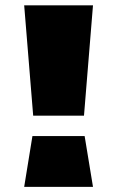

<svg xmlns="http://www.w3.org/2000/svg" viewBox="-20 -708 452 740"><path d="M303.7 -262.2H107.9L73.2 -687.5H338.4ZM105 -183.6H306.2L338.4 12.2H73.2Z"/></svg>

Font: Donpoligrafbum
Style: Bold
Weight: 700
Designer: Sasha Pavljenko
Version: Version 1.002;Fontself Maker 3.5.8